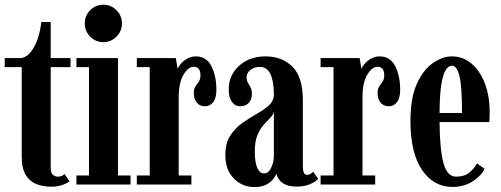

<svg xmlns="http://www.w3.org/2000/svg" viewBox="-20 -764 2076 795"><path d="M191.5 9Q160.5 9 132.8 -1Q105 -11 87.5 -38Q70 -65 70 -116V-486H-0.5V-523.5H70Q92 -528.5 109 -550.8Q126 -573 136.8 -605.5Q147.5 -638 151 -673H190V-523.5H272V-486H190V-67.5Q190 -46.5 199.8 -39.5Q209.5 -32.5 218.5 -32.5Q237.5 -32.5 247 -43.5L268 -13.5Q254.5 -3.5 236 2.8Q217.5 9 191.5 9Z M408.5 -589.5Q376 -589.5 353.5 -612.2Q331 -635 331 -667.5Q331 -699 353.5 -721.8Q376 -744.5 408.5 -744.5Q439.5 -744.5 462.2 -721.8Q485 -699 485 -667.5Q485 -635 462.2 -612.2Q439.5 -589.5 408.5 -589.5ZM296.5 0V-37.5H348.5V-486H296.5V-523.5H468.5V-37.5H520.5V0Z M546.5 0V-37.5H600V-486H546.5V-523.5H708L715.5 -479Q718 -486.5 728 -498.8Q738 -511 754.2 -520.8Q770.5 -530.5 791 -530.5Q835 -530.5 855.5 -489.8Q876 -449 876 -392Q876 -358.5 863 -341.2Q850 -324 828.5 -324Q807.5 -324 795 -338.8Q782.5 -353.5 782.5 -379.5Q782.5 -396.5 789.5 -406.5Q796.5 -416.5 803.2 -426.2Q810 -436 810 -452Q810 -487.5 782 -487.5Q759.5 -487.5 739.8 -454.8Q720 -422 720 -361V-37.5H772.5V0Z M1033 10.5Q983.5 10.5 948.2 -25Q913 -60.5 913 -123Q913 -171 933.2 -202.2Q953.5 -233.5 983.5 -254.8Q1013.5 -276 1043.5 -292.8Q1073.5 -309.5 1093.8 -328Q1114 -346.5 1114 -373Q1114 -427.5 1099.8 -457.2Q1085.5 -487 1055.5 -487Q1031.5 -487 1016.2 -474Q1001 -461 1001 -444Q1001 -430.5 1006.5 -421.5Q1012 -412.5 1017.5 -402.2Q1023 -392 1023 -375Q1023 -351.5 1009.8 -337.8Q996.5 -324 975.5 -324Q953 -324 940 -342.5Q927 -361 927 -393.5Q927 -452.5 969.8 -491.5Q1012.5 -530.5 1080 -530.5Q1147.5 -530.5 1190.8 -488Q1234 -445.5 1234 -348V-82Q1234 -56.5 1238.2 -48.2Q1242.5 -40 1251.5 -40Q1260.5 -40 1267 -44.8Q1273.5 -49.5 1276.5 -53L1297.5 -24Q1289 -12.5 1265 -2Q1241 8.5 1209.5 8.5Q1177.5 8.5 1160 -0.5Q1142.5 -9.5 1134.8 -21.8Q1127 -34 1124 -44Q1122 -37.5 1112.5 -24.2Q1103 -11 1084 -0.2Q1065 10.5 1033 10.5ZM1073 -46Q1092 -46 1103 -69.8Q1114 -93.5 1114 -119.5V-303.5Q1112 -289.5 1100 -277.2Q1088 -265 1072.8 -248.2Q1057.5 -231.5 1046.2 -205.2Q1035 -179 1035 -137Q1035 -92 1045.2 -69Q1055.5 -46 1073 -46Z M1307.5 0V-37.5H1361V-486H1307.5V-523.5H1469L1476.5 -479Q1479 -486.5 1489 -498.8Q1499 -511 1515.2 -520.8Q1531.5 -530.5 1552 -530.5Q1596 -530.5 1616.5 -489.8Q1637 -449 1637 -392Q1637 -358.5 1624 -341.2Q1611 -324 1589.5 -324Q1568.5 -324 1556 -338.8Q1543.5 -353.5 1543.5 -379.5Q1543.5 -396.5 1550.5 -406.5Q1557.5 -416.5 1564.2 -426.2Q1571 -436 1571 -452Q1571 -487.5 1543 -487.5Q1520.5 -487.5 1500.8 -454.8Q1481 -422 1481 -361V-37.5H1533.5V0Z M1853.5 10Q1775 10 1727.2 -60.5Q1679.5 -131 1679.5 -263.5Q1679.5 -358.5 1706.2 -417.2Q1733 -476 1772.8 -503.2Q1812.5 -530.5 1851 -530.5Q1897 -530.5 1932.2 -500.8Q1967.5 -471 1987.5 -418.8Q2007.5 -366.5 2007.5 -299.5Q2007.5 -278.5 2006 -258.5H1800Q1801 -143 1816.5 -87.8Q1832 -32.5 1868.5 -32.5Q1904 -32.5 1925 -50.8Q1946 -69 1955 -87.5L1986.5 -65Q1974.5 -37.5 1938.2 -13.8Q1902 10 1853.5 10ZM1851 -492Q1837.5 -492 1826 -474.8Q1814.5 -457.5 1807.5 -414.8Q1800.5 -372 1800 -296H1893Q1893 -406.5 1882.5 -449.2Q1872 -492 1851 -492Z"/></svg>

Font: Imbue 10pt
Style: Bold
Weight: 700
Designer: Tyler Finck
Foundry: Etcetera Type Company
Version: Version 1.102; ttfautohint (v1.8.3)